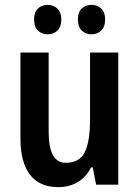

<svg xmlns="http://www.w3.org/2000/svg" viewBox="-20 -759 572 789"><path d="M466 -543V0H375L361 -71H354Q333 -30 298.5 -10Q264 10 220 10Q142 10 103 -41.5Q64 -93 64 -189V-543H180V-217Q180 -90 250 -90Q308 -90 329 -135Q350 -180 350 -267V-543ZM120 -679Q120 -709 136 -724Q152 -739 176 -739Q200 -739 216 -723.5Q232 -708 232 -679Q232 -649 216 -633.5Q200 -618 176 -618Q152 -618 136 -633Q120 -648 120 -679ZM300 -679Q300 -709 316 -724Q332 -739 356 -739Q380 -739 396 -723.5Q412 -708 412 -679Q412 -649 396 -633.5Q380 -618 356 -618Q332 -618 316 -633.5Q300 -649 300 -679Z"/></svg>

Font: Noto Sans Devanagari Condensed SemiBold
Style: Regular
Weight: 600
Width: 3
Designer: Jelle Bosma - Monotype Design Team
Foundry: Monotype Imaging Inc.
Version: Version 2.004; ttfautohint (v1.8.4.7-5d5b)